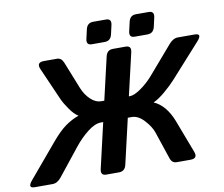

<svg xmlns="http://www.w3.org/2000/svg" viewBox="-127 -984 1280 1096"><g transform="rotate(-10 513.5 -436.0)"><path d="M-11.7 0Q-55.7 0 -20.5 -42L141.6 -234.4Q189 -291 226.3 -317.6Q263.7 -344.2 303.7 -358.4L304.2 -358.9Q279.8 -373.5 254.4 -410.6Q229 -447.8 221.2 -465.8L136.7 -658.2Q118.2 -700.2 165 -700.2H239.7Q265.1 -700.2 276.9 -671.4L340.3 -512.7Q356.4 -472.7 385.3 -445.1Q414.1 -417.5 448.2 -417.5H464.4L521.5 -663.6Q529.8 -700.2 564 -700.2H638.2Q672.4 -700.2 664.1 -663.6L606.9 -417.5H613.3Q637.7 -417.5 677.5 -445.3Q717.3 -473.1 751.5 -512.7L888.2 -671.4Q913.1 -700.2 939 -700.2H1037.1Q1083.5 -700.2 1045.9 -658.2L872.6 -465.8Q846.7 -437 809.3 -405.3Q772 -373.5 740.7 -358.9L740.2 -358.4Q773.9 -344.2 801 -312Q828.1 -279.8 845.7 -234.4L918.9 -42Q935.1 0 890.6 0H811Q783.7 0 773.9 -28.8L720.7 -187.5Q709 -222.7 674.3 -260.5Q639.6 -298.3 603 -298.3H579.6L519 -36.6Q510.7 0 476.6 0H402.3Q368.2 0 376.5 -36.6L437 -298.3H423.3Q389.2 -298.3 346.9 -265.4Q304.7 -232.4 268.6 -187.5L142.1 -28.8Q119.1 0 91.3 0ZM450.7 -747.1Q416.5 -747.1 425.3 -783.7L437 -835.4Q445.3 -872.1 479.5 -872.1H553.7Q587.9 -872.1 579.6 -835.4L567.9 -783.7Q559.6 -747.1 524.9 -747.1ZM698.7 -747.1Q664.6 -747.1 673.3 -783.7L685.1 -835.4Q693.4 -872.1 727.5 -872.1H801.8Q835.9 -872.1 827.6 -835.4L815.9 -783.7Q807.6 -747.1 772.9 -747.1Z"/></g></svg>

Font: Istok
Style: Bold Italic
Weight: 700
Italic angle: -13°
Designer: Andrey V. Panov
Foundry: Andrey V. Panov
Version: Version 1.0.3